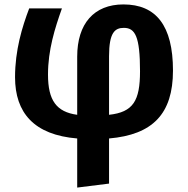

<svg xmlns="http://www.w3.org/2000/svg" viewBox="-20 -610 850 868"><path d="M762 -291C762 -495 685 -590 538 -590C405 -590 329 -503 329 -354V-91C235 -104 197 -156 197 -273C197 -384 228 -482 260 -572H112C80 -488 48 -383 48 -261C48 -100 134 0 329 16V238L473 220V16C670 -1 762 -95 762 -291ZM473 -91V-356C473 -464 500 -484 540 -484C591 -484 613 -445 613 -288C613 -154 582 -103 473 -91Z"/></svg>

Font: Glow Sans TC Normal
Style: Bold
Weight: 700
Designer: Ryoko NISHIZUKA (kana, bopomofo & ideographs); Paul D. Hunt (Latin, Greek & Cyrillic); Sandoll Communications, Soo-young
Version: Version 0.93